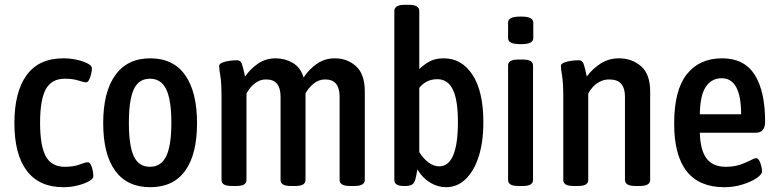

<svg xmlns="http://www.w3.org/2000/svg" viewBox="-20 -773 3243 800"><path d="M244 7Q144 7 92 -61Q40 -129 40 -260Q40 -390 91 -460Q142 -530 244 -530Q272 -530 299.5 -524Q327 -518 345 -508.5Q363 -499 363 -489Q363 -480 360 -466Q357 -452 351.5 -441Q346 -430 339 -430Q329 -430 306.5 -437.5Q284 -445 250 -445Q195 -445 171 -401.5Q147 -358 147 -261Q147 -165 171 -121.5Q195 -78 250 -78Q287 -78 311.5 -87.5Q336 -97 346 -97Q353 -97 358.5 -86.5Q364 -76 366.5 -62Q369 -48 369 -38Q369 -28 350 -17.5Q331 -7 302.5 0Q274 7 244 7Z M606 7Q510 7 460 -61.5Q410 -130 410 -260Q410 -390 460.5 -460Q511 -530 606 -530Q702 -530 751.5 -460Q801 -390 801 -260Q801 -130 751.5 -61.5Q702 7 606 7ZM605 -78Q651 -78 672.5 -122Q694 -166 694 -261Q694 -357 672.5 -401Q651 -445 605 -445Q558 -445 537.5 -401Q517 -357 517 -261Q517 -166 537.5 -122Q558 -78 605 -78Z M948 2Q923 2 913 -4.5Q903 -11 903 -23V-366Q903 -429 898 -457.5Q893 -486 893 -498Q893 -507 907 -512.5Q921 -518 939 -520Q957 -522 967 -522Q982 -522 987.5 -507.5Q993 -493 1001 -454Q1024 -487 1056 -508.5Q1088 -530 1129 -530Q1166 -530 1199 -511.5Q1232 -493 1245 -450Q1267 -484 1300 -507Q1333 -530 1375 -530Q1427 -530 1463.5 -497Q1500 -464 1500 -392V-23Q1500 -11 1489.5 -4.5Q1479 2 1455 2H1441Q1416 2 1405.5 -4.5Q1395 -11 1395 -23V-371Q1395 -405 1380.5 -423.5Q1366 -442 1335 -442Q1307 -442 1285.5 -423.5Q1264 -405 1253 -384Q1253 -381 1253 -375V-23Q1253 -11 1243 -4.5Q1233 2 1208 2H1194Q1169 2 1159 -4.5Q1149 -11 1149 -23V-371Q1149 -405 1134.5 -423.5Q1120 -442 1089 -442Q1068 -442 1051.5 -432Q1035 -422 1023.5 -408Q1012 -394 1007 -383V-23Q1007 -11 997 -4.5Q987 2 962 2Z M1839 7Q1804 7 1772.5 -12Q1741 -31 1719 -67Q1715 -42 1710 -23Q1705 -8 1695 -3Q1685 2 1669 2H1663Q1623 2 1623 -23V-727Q1623 -739 1633 -746Q1643 -753 1668 -753H1682Q1707 -753 1717 -746Q1727 -739 1727 -727V-485Q1745 -503 1769 -516.5Q1793 -530 1829 -530Q1904 -530 1949 -461Q1994 -392 1994 -264Q1994 -181 1974.5 -120.5Q1955 -60 1920 -26.5Q1885 7 1839 7ZM1810 -80Q1888 -80 1888 -265Q1888 -356 1867 -399.5Q1846 -443 1802 -443Q1756 -443 1727 -407V-139Q1744 -112 1765.5 -96Q1787 -80 1810 -80Z M2142 2Q2117 2 2107 -4.5Q2097 -11 2097 -23V-500Q2097 -512 2107 -518.5Q2117 -525 2142 -525H2156Q2181 -525 2191 -518.5Q2201 -512 2201 -500V-23Q2201 -11 2191 -4.5Q2181 2 2156 2ZM2150 -589Q2121 -589 2109 -595.5Q2097 -602 2097 -614V-679Q2097 -691 2109 -697.5Q2121 -704 2150 -704Q2178 -704 2190 -697.5Q2202 -691 2202 -679V-614Q2202 -602 2190 -595.5Q2178 -589 2150 -589Z M2372 2Q2347 2 2337 -4.5Q2327 -11 2327 -23V-366Q2327 -429 2322 -457.5Q2317 -486 2317 -498Q2317 -507 2331 -512.5Q2345 -518 2363 -520Q2381 -522 2391 -522Q2406 -522 2411.5 -507.5Q2417 -493 2425 -454Q2449 -487 2483 -508.5Q2517 -530 2559 -530Q2613 -530 2651 -497Q2689 -464 2689 -392V-23Q2689 -11 2678.5 -4.5Q2668 2 2644 2H2630Q2605 2 2594.5 -4.5Q2584 -11 2584 -23V-371Q2584 -405 2568.5 -423.5Q2553 -442 2518 -442Q2496 -442 2478 -432Q2460 -422 2448 -408Q2436 -394 2431 -383V-23Q2431 -11 2421 -4.5Q2411 2 2386 2Z M2998 7Q2789 7 2789 -258Q2789 -397 2841.5 -463.5Q2894 -530 2989 -530Q3081 -530 3124.5 -461.5Q3168 -393 3168 -266Q3168 -220 3129 -220H2896Q2898 -146 2924.5 -112Q2951 -78 3004 -78Q3038 -78 3064 -87Q3090 -96 3107 -105Q3124 -114 3130 -114Q3138 -114 3143.5 -104Q3149 -94 3152 -81Q3155 -68 3155 -59Q3155 -46 3132 -30.5Q3109 -15 3073 -4Q3037 7 2998 7ZM2896 -297H3068Q3068 -447 2987 -447Q2945 -447 2921 -411.5Q2897 -376 2896 -297Z"/></svg>

Font: Asap Condensed Medium
Style: Regular
Weight: 500
Width: 3
Designer: Pablo Cosgaya
Foundry: Omnibus-Type
Version: Version 3.001; ttfautohint (v1.8.4.7-5d5b)